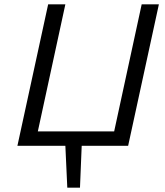

<svg xmlns="http://www.w3.org/2000/svg" viewBox="-20 -678 768 893"><path d="M639 -658H719L576 0H360L352 195H293L284 0H61L204 -658H284L156 -67H511Z"/></svg>

Font: EauTest Medium
Style: Italic
Weight: 500
Italic angle: -12°
Designer: Christian Thalmann (Catharsis Fonts)
Version: Version 0.001;PS 000.001;hotconv 1.0.88;makeotf.lib2.5.64775